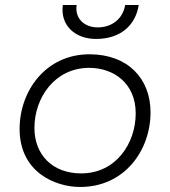

<svg xmlns="http://www.w3.org/2000/svg" viewBox="-20 -740 677 764"><path d="M299 4C476 4 579 -142 579 -293C579 -428 488 -524 336 -524C162 -524 58 -378 58 -227C58 -56 198 4 299 4ZM303 -50C190 -50 117 -123 117 -231C117 -351 198 -470 335 -470C432 -470 520 -409 520 -289C520 -169 441 -50 303 -50ZM362 -585C457 -585 519 -637 532 -720H478C469 -665 425 -631 369 -631C314 -631 277 -668 285 -720H230C219 -640 278 -585 362 -585Z"/></svg>

Font: Fixel Display Light
Style: Italic
Weight: 300
Italic angle: -10°
Designer: AlfaBravo + MacPaw
Foundry: Kyrylo Tkachov, Marchela Mozhyna, Serhii Makarenko, Maria Weinstein, Zakhar Kryvoshyya
Version: Version 1.210;Glyphs 3.2 (3217)